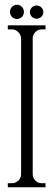

<svg xmlns="http://www.w3.org/2000/svg" viewBox="-20 -797 226 810"><path d="M172 -24H155C135 -24 118 -42 118 -61V-635C118 -655 135 -673 155 -673H172V-690H13V-673H32C51 -673 69 -654 69 -635V-61C69 -42 51 -24 31 -24H13V-7H172ZM163 -746C163 -761 150 -774 134 -774C119 -774 106 -761 106 -746C106 -731 119 -718 134 -718C150 -718 163 -731 163 -746ZM81 -747C81 -763 68 -777 52 -777C35 -777 22 -763 22 -747C22 -730 35 -717 52 -717C68 -717 81 -730 81 -747Z"/></svg>

Font: Bigelow Rules
Style: Regular
Weight: 400
Designer: Astigmatic (AOETI)
Foundry: Astigmatic (AOETI)
Version: Version 1.000